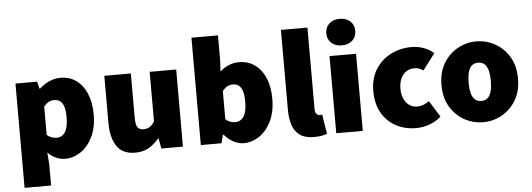

<svg xmlns="http://www.w3.org/2000/svg" viewBox="-55 -899 3436 1240"><g transform="rotate(-5 1663.0 -279.0)"><path d="M58 176V-500H198L210 -454H214Q242 -480 277.5 -496Q313 -512 350 -512Q409 -512 452.5 -480.5Q496 -449 520 -392Q544 -335 544 -258Q544 -172 514 -111.5Q484 -51 436.5 -19.5Q389 12 336 12Q305 12 276.5 -1Q248 -14 224 -38L230 38V176ZM294 -128Q314 -128 331 -140Q348 -152 358 -180Q368 -208 368 -256Q368 -297 360 -322.5Q352 -348 336.5 -360Q321 -372 298 -372Q279 -372 263 -364Q247 -356 230 -336V-152Q245 -139 261.5 -133.5Q278 -128 294 -128Z M790 12Q708 12 671 -43.5Q634 -99 634 -192V-500H806V-214Q806 -166 818.5 -150Q831 -134 856 -134Q880 -134 896 -144Q912 -154 928 -178V-500H1100V0H960L948 -66H944Q914 -30 877.5 -9Q841 12 790 12Z M1494 12Q1461 12 1429 -4.5Q1397 -21 1368 -54H1364L1350 0H1216V-696H1388V-534L1384 -462Q1410 -486 1442 -499Q1474 -512 1507 -512Q1566 -512 1610 -480.5Q1654 -449 1678 -392.5Q1702 -336 1702 -259Q1702 -173 1672 -112Q1642 -51 1594.5 -19.5Q1547 12 1494 12ZM1452 -128Q1472 -128 1489 -140Q1506 -152 1516 -180Q1526 -208 1526 -256Q1526 -297 1518 -322.5Q1510 -348 1494.5 -360Q1479 -372 1456 -372Q1437 -372 1421 -364Q1405 -356 1388 -336V-152Q1403 -139 1419.5 -133.5Q1436 -128 1452 -128Z M1950 12Q1892 12 1858.5 -11.5Q1825 -35 1810.5 -77.5Q1796 -120 1796 -176V-696H1968V-170Q1968 -145 1977.5 -135.5Q1987 -126 1996 -126Q2001 -126 2004.5 -126.5Q2008 -127 2014 -128L2034 -2Q2021 4 2000 8Q1979 12 1950 12Z M2094 0V-500H2266V0ZM2180 -562Q2138 -562 2112 -585.5Q2086 -609 2086 -648Q2086 -687 2112 -710.5Q2138 -734 2180 -734Q2222 -734 2248 -710.5Q2274 -687 2274 -648Q2274 -609 2248 -585.5Q2222 -562 2180 -562Z M2612 12Q2539 12 2481 -19Q2423 -50 2389.5 -108.5Q2356 -167 2356 -250Q2356 -333 2393.5 -391.5Q2431 -450 2492 -481Q2553 -512 2624 -512Q2669 -512 2706 -498Q2743 -484 2770 -460L2690 -354Q2678 -363 2665 -368.5Q2652 -374 2634 -374Q2603 -374 2580 -359Q2557 -344 2544.5 -316Q2532 -288 2532 -250Q2532 -212 2545 -184Q2558 -156 2580 -141Q2602 -126 2630 -126Q2651 -126 2670.5 -133.5Q2690 -141 2708 -154L2774 -48Q2743 -20 2700 -4Q2657 12 2612 12Z M3046 12Q2982 12 2925.5 -19Q2869 -50 2833.5 -108.5Q2798 -167 2798 -250Q2798 -333 2833.5 -391.5Q2869 -450 2925.5 -481Q2982 -512 3046 -512Q3110 -512 3166.5 -481Q3223 -450 3258.5 -391.5Q3294 -333 3294 -250Q3294 -167 3258.5 -108.5Q3223 -50 3166.5 -19Q3110 12 3046 12ZM3046 -126Q3072 -126 3088 -141Q3104 -156 3111 -184Q3118 -212 3118 -250Q3118 -288 3111 -316Q3104 -344 3088 -359Q3072 -374 3046 -374Q3020 -374 3004 -359Q2988 -344 2981 -316Q2974 -288 2974 -250Q2974 -212 2981 -184Q2988 -156 3004 -141Q3020 -126 3046 -126Z"/></g></svg>

Font: Mada Black
Style: Regular
Weight: 900
Designer: Khaled Hosny
Version: Version 1.5